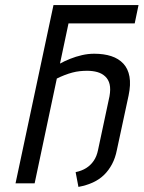

<svg xmlns="http://www.w3.org/2000/svg" viewBox="-20 -720 564 754"><path d="M350 -509Q326 -509 302 -503.5Q278 -498 255.5 -489Q233 -480 215 -470L202 -411Q218 -419 233.5 -425Q249 -431 264 -435Q279 -439 293.5 -440.5Q308 -442 322 -442Q344 -442 362 -437Q380 -432 393 -420Q406 -408 410.5 -389Q415 -370 410 -342L365 -131Q360 -106 348 -88.5Q336 -71 318.5 -60Q301 -49 277 -44L288 14Q320 8 345 -3.5Q370 -15 388.5 -33Q407 -51 420 -75.5Q433 -100 439 -131L485 -345Q494 -388 488.5 -419Q483 -450 464.5 -470Q446 -490 417 -499.5Q388 -509 350 -509ZM41 0H116L249 -628H509L524 -700H190Z"/></svg>

Font: Advent Pro Medium
Style: Italic
Weight: 500
Italic angle: -12°
Version: Version 3.000